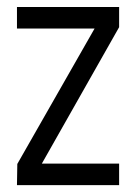

<svg xmlns="http://www.w3.org/2000/svg" viewBox="-20 -538 395 558"><path d="M29.3 0 30.3 -61.5 254.9 -455.1H29.3V-517.6H326.2V-459L101.6 -62.5H326.2V0Z"/></svg>

Font: Post No Bills Colombo Medium
Style: Regular
Weight: 500
Designer: Kosala Senevirathne, Siva Puranthara, Lasantha Premarathna, Tharique Azeez
Foundry: Mooniak
Version: Version 1.220 ; ttfautohint (v1.6)